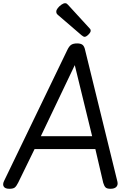

<svg xmlns="http://www.w3.org/2000/svg" viewBox="-29 -1160 801 1194"><path d="M29 14Q3 14 -5.5 0.5Q-14 -13 -4 -34L390 -850Q401 -873 414 -881.5Q427 -890 451 -890Q473 -890 484.5 -881Q496 -872 501 -846L701 -31Q706 -11 695 1.5Q684 14 658 14Q636 14 627.5 5.5Q619 -3 613 -23L564 -233H186L84 -24Q73 -2 63 6Q53 14 29 14ZM225 -313H544L436 -755ZM497 -931Q493 -931 488 -934Q483 -937 478 -941L336 -1063Q326 -1071 323.5 -1076Q321 -1081 321 -1088Q321 -1098 330.5 -1110Q340 -1122 353 -1131Q366 -1140 376 -1140Q382 -1140 386.5 -1137Q391 -1134 395 -1129L526 -986Q533 -979 534 -975.5Q535 -972 535 -969Q535 -959 521 -945Q507 -931 497 -931Z"/></svg>

Font: Playwrite GB S
Style: Italic
Weight: 400
Italic angle: -7°
Designer: Veronika Burian, José Scaglione
Foundry: TypeTogether
Version: Version 1.000